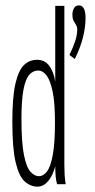

<svg xmlns="http://www.w3.org/2000/svg" viewBox="-20 -687 353 716"><path d="M274 -667Q299 -667 299 -620Q299 -588 290 -550Q281 -512 259 -467L239 -482Q252 -509 260 -532.5Q268 -556 268 -577Q268 -587 263.5 -594Q259 -601 254.5 -609.5Q250 -618 250 -633Q250 -646 256 -656.5Q262 -667 274 -667ZM120 9Q94 9 72.5 -10Q51 -29 38.5 -81Q26 -133 26 -233Q26 -325 37.5 -375Q49 -425 69.5 -444.5Q90 -464 118 -464Q148 -464 164.5 -440.5Q181 -417 186 -382V-665H220V-71Q220 -53 221 -35.5Q222 -18 225 0H193Q189 -12 187.5 -30.5Q186 -49 186 -67Q177 -32 159.5 -11.5Q142 9 120 9ZM125 -30Q142 -30 155.5 -48Q169 -66 177 -110Q185 -154 185 -231Q185 -305 176 -347Q167 -389 153 -406.5Q139 -424 123 -424Q103 -424 89 -408Q75 -392 67.5 -352.5Q60 -313 60 -244Q60 -154 69.5 -108Q79 -62 94 -46Q109 -30 125 -30Z"/></svg>

Font: Inconsolata ExtraCondensed Light
Style: Regular
Weight: 300
Width: 2
Monospace: yes
Designer: Raph Levien, Cyreal, Brenton Simpson
Foundry: Raph Levien, Cyreal, Google
Version: Version 3.100; ttfautohint (v1.8.4.7-5d5b)